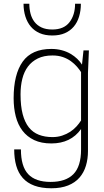

<svg xmlns="http://www.w3.org/2000/svg" viewBox="-20 -800 559 1028"><path d="M255 208Q202 208 164 194Q126 180 102 153Q78 126 67 87.5Q56 49 56 0H92Q92 91 131 132.5Q170 174 251 174Q332 174 373 132.5Q414 91 414 0V-109Q359 -32 255 -32Q201 -32 163 -50Q125 -68 100.5 -100Q76 -132 64.5 -176.5Q53 -221 53 -274Q53 -402 101.5 -470Q150 -538 255 -538Q285 -538 311 -531Q337 -524 357.5 -512Q378 -500 393.5 -485Q409 -470 419 -454L427 -530H456L451 -410V-400V9Q451 51 440 87.5Q429 124 405.5 151Q382 178 344.5 193Q307 208 255 208ZM261 -66Q289 -66 313 -74Q337 -82 356 -94.5Q375 -107 389.5 -123Q404 -139 414 -155V-414Q405 -428 391.5 -443.5Q378 -459 359.5 -472.5Q341 -486 316.5 -494.5Q292 -503 261 -503Q215 -503 182.5 -487Q150 -471 129.5 -443.5Q109 -416 99.5 -378Q90 -340 90 -295Q90 -232 101.5 -188.5Q113 -145 134.5 -118Q156 -91 188 -78.5Q220 -66 261 -66ZM260 -610Q221 -610 192.5 -622.5Q164 -635 145 -657.5Q126 -680 116 -711.5Q106 -743 106 -780H137Q137 -752 143.5 -727Q150 -702 164.5 -683Q179 -664 202.5 -653Q226 -642 260 -642Q322 -642 352 -681Q382 -720 382 -780H413Q413 -743 403.5 -711.5Q394 -680 375 -657.5Q356 -635 327.5 -622.5Q299 -610 260 -610Z"/></svg>

Font: Tanohe Sans ExtraLight
Style: Regular
Weight: 250
Designer: Village Type and Design LLC & Cristiano Sobral
Foundry: Cooper Hewitt Smithsonian Design Museum
Version: Version 1.00;September 29, 2021;FontCreator 13.0.0.2655 64-b